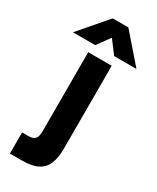

<svg xmlns="http://www.w3.org/2000/svg" viewBox="-327 -837 915 1118"><g transform="rotate(30 130.5 -278.5)"><path d="M-48 212V70H-8Q21 70 33.5 59.5Q46 49 49 34Q52 19 52 6V-527H210V30Q210 91 193.5 131.5Q177 172 138.5 192Q100 212 35 212ZM-83 -583 77 -769H182L344 -583H194L129 -669L67 -583Z"/></g></svg>

Font: Onest ExtraBold
Style: Regular
Weight: 800
Designer: Dmitri Voloshin, Andrey Kudryavtsev
Foundry: Dmitri Voloshin, Andrey Kudryavtsev
Version: Version 1.000;gftools[0.9.33]